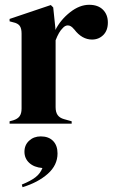

<svg xmlns="http://www.w3.org/2000/svg" viewBox="-20 -516 481 801"><path d="M430 -422Q430 -389 411 -370Q392 -351 364 -351Q322 -351 290 -393L288 -395Q276 -410 263 -410Q251 -410 241 -398Q226 -384 212 -348V-210V-69Q212 -48 220.5 -36Q229 -24 247 -19L279 -10V0H20V-10L35 -14Q54 -20 62 -31.5Q70 -43 70 -63V-210V-266V-376Q70 -398 62 -408.5Q54 -419 35 -423L20 -427V-437L192 -495L202 -485L211 -399V-391Q233 -434 272.5 -465Q312 -496 352 -496Q389 -496 409.5 -475.5Q430 -455 430 -422ZM220 124Q220 173 179.5 209Q139 245 74 265L71 254Q108 239 128 223.5Q148 208 157 185Q122 182 102 163.5Q82 145 82 117Q82 89 101.5 71Q121 53 150 53Q183 53 201.5 72Q220 91 220 124Z"/></svg>

Font: DeepMind Serif Display
Style: Regular
Weight: 800
Designer: Frank Grießhammer / Modifications: Colophon Foundry
Foundry: Colophon Foundry
Version: Version 5.002